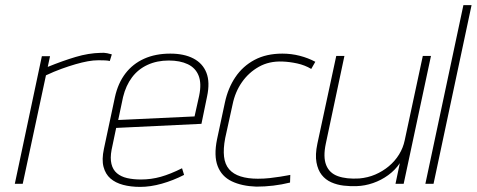

<svg xmlns="http://www.w3.org/2000/svg" viewBox="-20 -720 1867 752"><path d="M410 -481 418 -507Q412 -509 400 -511.5Q388 -514 374 -513Q327 -512 276.5 -497Q226 -482 167 -458L176 -500H144L38 0H69L160 -425Q192 -440 221 -450.5Q250 -461 276 -468.5Q302 -476 324 -480Q346 -484 366 -484Q379 -484 391 -483.5Q403 -483 410 -481Z M417 -133 435 -219 769 -235 791 -342Q803 -398 788.5 -435Q774 -472 737.5 -491Q701 -510 647 -510Q589 -510 544.5 -490Q500 -470 471 -432Q442 -394 430 -339L387 -137Q378 -95 385.5 -66.5Q393 -38 412.5 -21Q432 -4 462 4Q492 12 529 12Q569 12 613.5 -0.5Q658 -13 701 -35L693 -61Q647 -38 609.5 -27.5Q572 -17 532 -17Q502 -17 478 -22.5Q454 -28 438 -41.5Q422 -55 416.5 -78Q411 -101 417 -133ZM760 -345 742 -264 443 -250 462 -340Q473 -385 497 -417Q521 -449 558 -466Q595 -483 641 -483Q685 -483 715.5 -468.5Q746 -454 758 -423.5Q770 -393 760 -345Z M1199 -450 1215 -478Q1187 -493 1154 -501.5Q1121 -510 1086 -510Q1023 -510 977 -485.5Q931 -461 902 -418Q873 -375 861 -319L830 -174Q817 -110 832.5 -69.5Q848 -29 887.5 -10Q927 9 984 11Q1017 11 1050.5 7Q1084 3 1116 -5L1117 -35Q1117 -35 1106.5 -33Q1096 -31 1077.5 -28Q1059 -25 1036.5 -22.5Q1014 -20 990 -20Q951 -20 922.5 -29Q894 -38 877.5 -57Q861 -76 857.5 -106.5Q854 -137 862 -179L891 -311Q901 -360 927.5 -398Q954 -436 994 -458.5Q1034 -481 1086 -479Q1114 -478 1144 -471.5Q1174 -465 1199 -450Z M1546 -81 1529 0H1561L1668 -501H1636L1565 -170Q1559 -141 1543 -115Q1527 -89 1503 -69Q1479 -49 1450 -36.5Q1421 -24 1387 -21Q1337 -18 1303.5 -30Q1270 -42 1257.5 -73.5Q1245 -105 1256 -157L1329 -501H1297L1223 -157Q1214 -114 1219.5 -84Q1225 -54 1240 -35Q1255 -16 1277.5 -6Q1300 4 1326 7Q1352 10 1377 9Q1409 8 1441 -3Q1473 -14 1500.5 -34Q1528 -54 1546 -81Z M1646 0H1678L1827 -700H1795Z"/></svg>

Font: Advent Pro ExtraLight
Style: Italic
Weight: 250
Italic angle: -12°
Version: Version 3.000